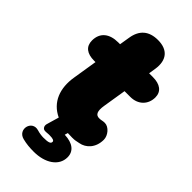

<svg xmlns="http://www.w3.org/2000/svg" viewBox="-261 -708 972 972"><g transform="rotate(45 224.5 -222.5)"><path d="M290 12C308 12 314 10 334 6C374 -1 410 -36 410 -94C410 -124 382 -158 353 -158C336 -158 333 -154 316 -154C293 -154 282 -171 290 -218L310 -342H351C408 -342 443 -380 443 -430C443 -472 412 -494 361 -494H334L340 -532C351 -604 317 -645 247 -645C183 -645 145 -613 135 -549L126 -494H113C50 -494 12 -463 12 -407C12 -364 41 -342 92 -342H102L81 -211C66 -121 94 -47 169 -12L150 53C147 63 148 72 154 79C160 86 168 86 181 85C190 84 194 84 200 84C225 84 234 89 234 97C234 110 222 115 186 115C174 115 157 113 141 108C83 90 61 176 121 191C149 198 173 200 202 200C282 200 343 161 343 99C343 56 311 30 252 28L257 11Z"/></g></svg>

Font: SN Pro Black
Style: Italic
Weight: 900
Italic angle: -9°
Designer: Tobias Whetton
Foundry: Supernotes
Version: Version 1.001;Glyphs 3.2 (3249)